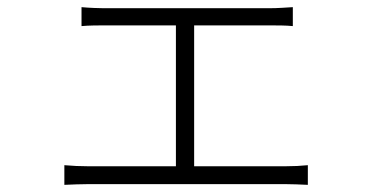

<svg xmlns="http://www.w3.org/2000/svg" viewBox="-20 -522 1040 537"><path d="M160 -60V-5C183 -6 206 -7 226 -7H779C794 -7 822 -6 841 -5V-60C822 -58 801 -57 779 -57H523V-451H733C755 -451 780 -451 799 -449V-502C781 -501 758 -499 733 -499H270C258 -499 229 -500 208 -502V-449C228 -451 259 -451 271 -451H472V-57H226C205 -57 182 -58 160 -60Z"/></svg>

Font: GenYoGothic2 TW L
Style: Regular
Weight: 300
Version: Version 2.100;PS 2.1;hotconv 16.6.51;makeotf.lib2.5.65220 DE